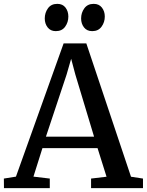

<svg xmlns="http://www.w3.org/2000/svg" viewBox="-29 -973 760 993"><path d="M53.5 -59.5 300 -748.5H417.5L648.5 -59L710.5 -49.5V0H442V-49.5L522 -59L475.5 -207H190.5L144 -59.5L228.5 -49.5V0H-8.5L-9 -49.5ZM457.5 -266 360.5 -588 339 -669 315 -586 208.5 -266ZM259 -812Q232.5 -812 217.5 -831.2Q202.5 -850.5 202.5 -877.5Q202.5 -907 219 -930Q235.5 -953 267 -953H268Q295 -953 309.8 -933.8Q324.5 -914.5 324.5 -887.5Q324.5 -858 308 -835Q291.5 -812 260 -812ZM447.5 -812Q420.5 -812 405.5 -831.2Q390.5 -850.5 390.5 -877.5Q390.5 -907 407.2 -930Q424 -953 455 -953H456Q483 -953 498 -933.8Q513 -914.5 513 -887.5Q513 -858 496.2 -835Q479.5 -812 448.5 -812Z"/></svg>

Font: Merriweather 24pt Medium
Style: Regular
Weight: 500
Designer: Eben Sorkin
Foundry: Eben Sorkin
Version: Version 2.100